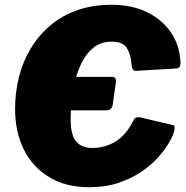

<svg xmlns="http://www.w3.org/2000/svg" viewBox="-20 -772 777 802"><path d="M166 -431Q169 -451 187 -451H448Q467 -451 464 -428L451 -336Q448 -311 421 -311H182Q149 -311 153 -339ZM445 -752Q532 -752 595.5 -720.5Q659 -689 695 -635Q731 -581 734 -511Q735 -487 716 -486L547 -476Q531 -475 529 -506Q526 -546 509.5 -572Q493 -598 446 -598Q404 -598 374.5 -576Q345 -554 325.5 -518Q306 -482 295 -439Q284 -396 279.5 -353.5Q275 -311 275 -276Q275 -208 298 -181Q321 -154 366 -154Q419 -154 463 -181Q507 -208 538 -270Q546 -287 569 -281L704 -249Q716 -246 703 -210Q698 -196 682 -169.5Q666 -143 638 -112Q610 -81 569 -53.5Q528 -26 474 -8Q420 10 352 10Q255 10 185.5 -32Q116 -74 79.5 -147.5Q43 -221 43 -317Q43 -387 59.5 -451.5Q76 -516 109 -570.5Q142 -625 190.5 -666Q239 -707 303 -729.5Q367 -752 445 -752Z"/></svg>

Font: Libre Franklin Black
Style: Italic
Weight: 900
Italic angle: -8°
Designer: Pablo Impallari, Rodrigo Fuenzalida, Nhung Nguyen
Foundry: Impallari Type
Version: Version 3.000